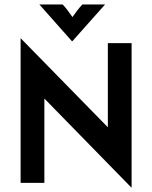

<svg xmlns="http://www.w3.org/2000/svg" viewBox="-20 -818 681 859"><path d="M567.4 20.8 178.5 -377.1V0H72.2V-645.8H73.6L462.5 -248.6V-625H568.8V20.8ZM302.1 -633.3 156.2 -797.9H260.4Q272.9 -784.7 282.6 -771.5Q292.4 -758.3 304.2 -741.7Q316 -758.3 326 -771.5Q336.1 -784.7 348.6 -797.9H450L303.5 -633.3Z"/></svg>

Font: Afacad Flux SemiBold
Style: Regular
Weight: 600
Designer: Kristian Moeller
Foundry: Dicotype
Version: Version 1.100